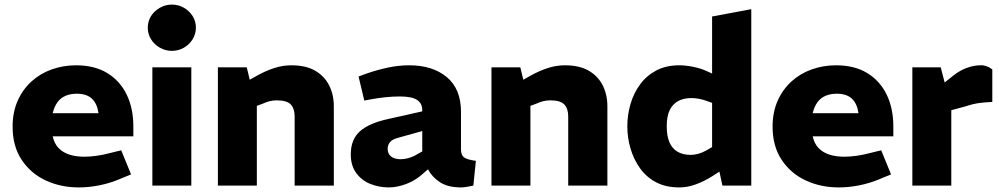

<svg xmlns="http://www.w3.org/2000/svg" viewBox="-20 -810 4362 838"><path d="M324 8Q245 8 179.5 -22.5Q114 -53 74.5 -112.5Q35 -172 35 -257Q35 -321 57.5 -371Q80 -421 118.5 -455.5Q157 -490 207 -507.5Q257 -525 312 -525Q392 -525 447.5 -491.5Q503 -458 532.5 -398Q562 -338 562 -258V-215H210Q217 -183 236 -163.5Q255 -144 283.5 -135Q312 -126 348 -126Q373 -126 401.5 -130Q430 -134 460 -142L509 -154L552 -49L504 -29Q459 -10 413 -1Q367 8 324 8ZM210 -316H410Q404 -358 381 -379.5Q358 -401 315 -401Q288 -401 266.5 -392Q245 -383 231 -364Q217 -345 210 -316Z M645 0V-516H815V0ZM730 -588Q702 -588 677.5 -602Q653 -616 639 -639Q625 -662 625 -689Q625 -717 639 -739.5Q653 -762 677.5 -776Q702 -790 730 -790Q759 -790 783 -776Q807 -762 821 -739.5Q835 -717 835 -689Q835 -662 821 -639Q807 -616 783 -602Q759 -588 730 -588Z M931 0V-516H1057L1070 -462L1104 -481Q1140 -501 1177 -513Q1214 -525 1251 -525Q1315 -525 1355.5 -501.5Q1396 -478 1416.5 -437.5Q1437 -397 1437 -346V0H1266V-302Q1266 -336 1249 -354Q1232 -372 1188 -372Q1172 -372 1157.5 -368.5Q1143 -365 1128 -358L1101 -348V0Z M1677 8Q1635 8 1597 -7Q1559 -22 1535 -54.5Q1511 -87 1511 -136Q1511 -202 1551.5 -237.5Q1592 -273 1676 -291L1823 -324V-326Q1824 -358 1801 -373.5Q1778 -389 1725 -389Q1694 -389 1661 -385.5Q1628 -382 1596 -376L1570 -371L1545 -476L1577 -488Q1626 -505 1673 -515Q1720 -525 1766 -525Q1868 -525 1930 -473.5Q1992 -422 1992 -322V-158Q1992 -133 2005.5 -123Q2019 -113 2057 -108L2046 0Q2032 3 2017.5 5.5Q2003 8 1993 8Q1935 8 1900.5 -14.5Q1866 -37 1848 -71L1826 -52Q1793 -22 1753 -7Q1713 8 1677 8ZM1729 -115Q1745 -115 1764.5 -120.5Q1784 -126 1803 -138L1823 -149V-238L1719 -209Q1692 -202 1682 -189.5Q1672 -177 1672 -160Q1672 -138 1687.5 -126.5Q1703 -115 1729 -115Z M2125 0V-516H2251L2264 -462L2298 -481Q2334 -501 2371 -513Q2408 -525 2445 -525Q2509 -525 2549.5 -501.5Q2590 -478 2610.5 -437.5Q2631 -397 2631 -346V0H2460V-302Q2460 -336 2443 -354Q2426 -372 2382 -372Q2366 -372 2351.5 -368.5Q2337 -365 2322 -358L2295 -348V0Z M2945 8Q2886 8 2843.5 -14.5Q2801 -37 2773.5 -75.5Q2746 -114 2732 -161.5Q2718 -209 2718 -258Q2718 -309 2732 -356.5Q2746 -404 2774 -442Q2802 -480 2844.5 -502.5Q2887 -525 2945 -525Q2972 -525 3005 -518.5Q3038 -512 3066 -499L3088 -489V-738L3259 -770V0H3133L3120 -61L3089 -41Q3054 -19 3017.5 -5.5Q2981 8 2945 8ZM2890 -259Q2890 -216 2902 -188.5Q2914 -161 2937.5 -147.5Q2961 -134 2995 -134Q3010 -134 3027 -138.5Q3044 -143 3062 -153L3088 -168V-361L3060 -371Q3046 -376 3029.5 -379Q3013 -382 2997 -382Q2965 -382 2941 -369.5Q2917 -357 2903.5 -330.5Q2890 -304 2890 -259Z M3641 8Q3562 8 3496.5 -22.5Q3431 -53 3391.5 -112.5Q3352 -172 3352 -257Q3352 -321 3374.5 -371Q3397 -421 3435.5 -455.5Q3474 -490 3524 -507.5Q3574 -525 3629 -525Q3709 -525 3764.5 -491.5Q3820 -458 3849.5 -398Q3879 -338 3879 -258V-215H3527Q3534 -183 3553 -163.5Q3572 -144 3600.5 -135Q3629 -126 3665 -126Q3690 -126 3718.5 -130Q3747 -134 3777 -142L3826 -154L3869 -49L3821 -29Q3776 -10 3730 -1Q3684 8 3641 8ZM3527 -316H3727Q3721 -358 3698 -379.5Q3675 -401 3632 -401Q3605 -401 3583.5 -392Q3562 -383 3548 -364Q3534 -345 3527 -316Z M3962 0V-516H4086L4103 -450L4142 -481Q4170 -503 4200.5 -514Q4231 -525 4259 -525Q4271 -526 4284.5 -521.5Q4298 -517 4311 -507V-365Q4282 -364 4255 -360.5Q4228 -357 4195 -346L4132 -329V0Z"/></svg>

Font: REM
Style: Bold
Weight: 700
Designer: Octavio Pardo
Foundry: Ashler Design
Version: Version 1.005;gftools[0.9.28]